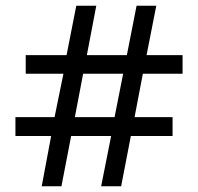

<svg xmlns="http://www.w3.org/2000/svg" viewBox="-20 -652 693 672"><path d="M159 -176H34V-242H171L202 -394H70V-459H213L247 -632H317L284 -459H424L458 -632H527L493 -459H619V-394H480L451 -242H584V-176H438L404 0H334L369 -176H229L195 0H126ZM381 -242 411 -394H271L242 -242Z"/></svg>

Font: uoriya15
Style: Book
Weight: 400
Designer: Jelle Bosma - Monotype Design Team
Foundry: Monotype Imaging Inc.
Version: Version 2.003